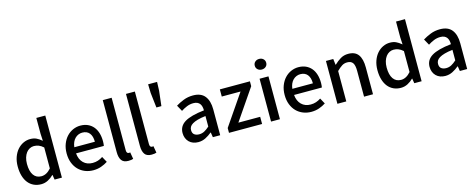

<svg xmlns="http://www.w3.org/2000/svg" viewBox="-36 -1604 5895 2381"><g transform="rotate(-15 2911.5 -414.0)"><path d="M50 -274Q50 -341 69.5 -395Q89 -449 122 -486.5Q155 -524 197.5 -544Q240 -564 286 -564Q332 -564 364.5 -548.5Q397 -533 429 -506Q431 -505 431.5 -504Q432 -503 434 -502L429 -593V-797H544V0H450L440 -62H437Q406 -30 365 -8.5Q324 13 277 13Q225 13 183 -6.5Q141 -26 111.5 -62.5Q82 -99 66 -152.5Q50 -206 50 -274ZM169 -276Q169 -182 204 -132Q239 -82 304 -82Q371 -82 429 -149V-418Q398 -446 368.5 -457Q339 -468 308 -468Q279 -468 253.5 -454.5Q228 -441 209.5 -416.5Q191 -392 180 -356.5Q169 -321 169 -276Z M946 13Q890 13 841 -6.5Q792 -26 756 -62.5Q720 -99 699 -152.5Q678 -206 678 -274Q678 -341 699 -395Q720 -449 755 -486.5Q790 -524 835.5 -544Q881 -564 929 -564Q984 -564 1025.5 -545Q1067 -526 1095.5 -492Q1124 -458 1138.5 -410Q1153 -362 1153 -303Q1153 -286 1151.5 -270.5Q1150 -255 1148 -245H791Q798 -166 843.5 -121.5Q889 -77 961 -77Q998 -77 1030 -87.5Q1062 -98 1092 -118L1132 -45Q1094 -20 1047 -3.5Q1000 13 946 13ZM1054 -324Q1054 -396 1022.5 -435Q991 -474 931 -474Q905 -474 881 -464Q857 -454 838 -435Q819 -416 806.5 -388Q794 -360 790 -324Z M1396 13Q1333 13 1307.5 -24.5Q1282 -62 1282 -129V-797H1396V-123Q1396 -100 1404.5 -90.5Q1413 -81 1424 -81Q1428 -81 1431.5 -81Q1435 -81 1443 -83L1458 4Q1447 8 1432 10.5Q1417 13 1396 13Z M1694 13Q1631 13 1605.5 -24.5Q1580 -62 1580 -129V-797H1694V-123Q1694 -100 1702.5 -90.5Q1711 -81 1722 -81Q1726 -81 1729.5 -81Q1733 -81 1741 -83L1756 4Q1745 8 1730 10.5Q1715 13 1694 13Z M1879 -729 1876 -841H1991L1987 -729L1965 -537H1901Z M2294 13Q2258 13 2228.5 2Q2199 -9 2177.5 -30Q2156 -51 2144 -80.5Q2132 -110 2132 -146Q2132 -235 2210.5 -283Q2289 -331 2461 -350Q2461 -374 2456 -396Q2451 -418 2439 -434.5Q2427 -451 2406.5 -460.5Q2386 -470 2356 -470Q2312 -470 2272 -453.5Q2232 -437 2197 -414L2154 -492Q2197 -519 2253.5 -541.5Q2310 -564 2376 -564Q2479 -564 2527.5 -502.5Q2576 -441 2576 -331V0H2482L2472 -63H2469Q2431 -31 2387.5 -9Q2344 13 2294 13ZM2329 -78Q2365 -78 2396 -94.5Q2427 -111 2461 -142V-277Q2400 -270 2358 -258Q2316 -246 2290.5 -230.5Q2265 -215 2254 -196Q2243 -177 2243 -154Q2243 -113 2267.5 -95.5Q2292 -78 2329 -78Z M2689 -62 2960 -458H2719V-550H3105V-488L2834 -92H3114V0H2689Z M3229 -550H3343V0H3229ZM3286 -653Q3255 -653 3234 -672Q3213 -691 3213 -721Q3213 -751 3234 -770Q3255 -789 3286 -789Q3318 -789 3339 -770Q3360 -751 3360 -721Q3360 -691 3339 -672Q3318 -653 3286 -653Z M3745 13Q3689 13 3640 -6.5Q3591 -26 3555 -62.5Q3519 -99 3498 -152.5Q3477 -206 3477 -274Q3477 -341 3498 -395Q3519 -449 3554 -486.5Q3589 -524 3634.5 -544Q3680 -564 3728 -564Q3783 -564 3824.5 -545Q3866 -526 3894.5 -492Q3923 -458 3937.5 -410Q3952 -362 3952 -303Q3952 -286 3950.5 -270.5Q3949 -255 3947 -245H3590Q3597 -166 3642.5 -121.5Q3688 -77 3760 -77Q3797 -77 3829 -87.5Q3861 -98 3891 -118L3931 -45Q3893 -20 3846 -3.5Q3799 13 3745 13ZM3853 -324Q3853 -396 3821.5 -435Q3790 -474 3730 -474Q3704 -474 3680 -464Q3656 -454 3637 -435Q3618 -416 3605.5 -388Q3593 -360 3589 -324Z M4175 -550 4184 -474H4188Q4226 -511 4269.5 -537.5Q4313 -564 4370 -564Q4458 -564 4498 -508Q4538 -452 4538 -346V0H4423V-332Q4423 -404 4401 -434.5Q4379 -465 4330 -465Q4292 -465 4262 -446Q4232 -427 4195 -390V0H4081V-550Z M4668 -274Q4668 -341 4687.5 -395Q4707 -449 4740 -486.5Q4773 -524 4815.5 -544Q4858 -564 4904 -564Q4950 -564 4982.5 -548.5Q5015 -533 5047 -506Q5049 -505 5049.5 -504Q5050 -503 5052 -502L5047 -593V-797H5162V0H5068L5058 -62H5055Q5024 -30 4983 -8.5Q4942 13 4895 13Q4843 13 4801 -6.5Q4759 -26 4729.5 -62.5Q4700 -99 4684 -152.5Q4668 -206 4668 -274ZM4787 -276Q4787 -182 4822 -132Q4857 -82 4922 -82Q4989 -82 5047 -149V-418Q5016 -446 4986.5 -457Q4957 -468 4926 -468Q4897 -468 4871.5 -454.5Q4846 -441 4827.5 -416.5Q4809 -392 4798 -356.5Q4787 -321 4787 -276Z M5465 13Q5429 13 5399.5 2Q5370 -9 5348.5 -30Q5327 -51 5315 -80.5Q5303 -110 5303 -146Q5303 -235 5381.5 -283Q5460 -331 5632 -350Q5632 -374 5627 -396Q5622 -418 5610 -434.5Q5598 -451 5577.5 -460.5Q5557 -470 5527 -470Q5483 -470 5443 -453.5Q5403 -437 5368 -414L5325 -492Q5368 -519 5424.5 -541.5Q5481 -564 5547 -564Q5650 -564 5698.5 -502.5Q5747 -441 5747 -331V0H5653L5643 -63H5640Q5602 -31 5558.5 -9Q5515 13 5465 13ZM5500 -78Q5536 -78 5567 -94.5Q5598 -111 5632 -142V-277Q5571 -270 5529 -258Q5487 -246 5461.5 -230.5Q5436 -215 5425 -196Q5414 -177 5414 -154Q5414 -113 5438.5 -95.5Q5463 -78 5500 -78Z"/></g></svg>

Font: Kinto Sans Med
Style: Regular
Weight: 500
Designer: Authors: Ryoko NISHIZUKA  (kana & ideographs); Paul D. Hunt (Latin, Greek & Cyrillic); Wenlong ZHANG  (bopomofo); Sandol
Foundry: Adobe Systems Incorporated, ookami Inc.
Version: Version 0.001